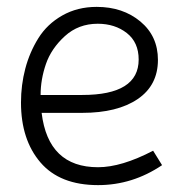

<svg xmlns="http://www.w3.org/2000/svg" viewBox="-20 -528 562 558"><path d="M425 -90 451 -48Q365 10 265 10Q154 10 97.5 -56Q41 -122 41 -230Q41 -281 53.5 -328.5Q66 -376 91.5 -417Q117 -458 161 -483Q205 -508 261 -508Q337 -508 388 -465.5Q439 -423 439 -354Q439 -280 380 -240Q321 -200 219 -200H101Q120 -42 265 -42Q333 -42 425 -90ZM98 -252H219Q383 -252 383 -355Q383 -405 348.5 -432Q314 -459 264 -459Q208 -459 168.5 -423Q129 -387 113.5 -342Q98 -297 98 -252Z"/></svg>

Font: Bellota
Style: Regular
Weight: 400
Designer: Kemie Guaida
Foundry: Kemie Guaida
Version: Version 1.000;PS 002.000;hotconv 1.0.70;makeotf.lib2.5.58329